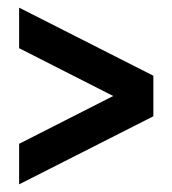

<svg xmlns="http://www.w3.org/2000/svg" viewBox="-20 -566 451 502"><path d="M30 -440V-546L381 -368V-262L30 -84V-190L276 -315Z"/></svg>

Font: Akshar Medium
Style: Regular
Weight: 500
Designer: Tall Chai
Foundry: Tall Chai
Version: Version 1.000